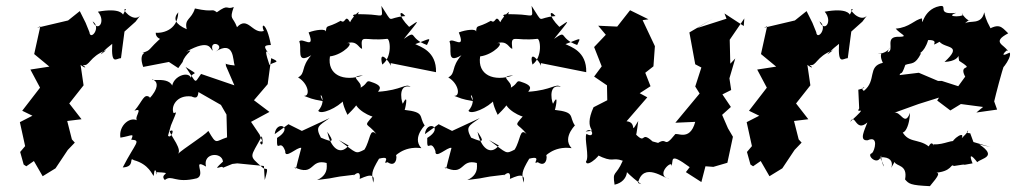

<svg xmlns="http://www.w3.org/2000/svg" viewBox="-20 -588 3476 657"><path d="M401 -538C400 -539 392 -562 315 -548C344 -514 314 -475 297 -515C328 -494 289 -447 286 -478L273 -510L253 -550L213 -518L107 -493L118 -498L114 -480L97 -403L149 -360L84 -350L117 -288L56 -209L91 -192L48 -170L66 -88L49 -68L61 -25L70 -19L96 -37L126 15L170 -12L212 -75L236 -100L226 -111L210 -174L259 -180L217 -234L266 -296L253 -385C230 -373 294 -342 263 -366C287 -359 284 -394 343 -416C299 -380 346 -425 364 -438C360 -362 378 -389 394 -389L406 -480L444 -514L459 -534C436 -509 391 -561 411 -557Z M868 -128 839 -171 902 -205 849 -245 896 -300 908 -389C942 -374 921 -378 902 -366C890 -402 882 -432 908 -394C878 -431 883 -433 907 -434C892 -514 870 -510 883 -482C844 -470 828 -535 791 -495C777 -533 764 -519 780 -564C752 -553 765 -577 722 -546C702 -561 715 -544 647 -559C635 -520 610 -525 619 -488C580 -505 571 -524 590 -546C588 -479 527 -474 513 -476C511 -449 562 -445 539 -465C481 -415 501 -418 467 -407C488 -407 451 -412 470 -359L558 -376L590 -355L605 -376C612 -404 652 -424 617 -411C701 -458 699 -418 708 -415C693 -456 757 -433 717 -411C783 -453 776 -381 783 -364C735 -368 755 -379 753 -363L782 -296L668 -335C643 -301 656 -300 615 -359C669 -325 638 -347 633 -322C624 -350 547 -320 574 -263C582 -336 500 -306 500 -317C546 -301 478 -236 493 -255C472 -270 469 -243 440 -209C476 -223 430 -179 454 -173C428 -194 385 -159 392 -117C431 -123 440 -135 429 -110C465 -108 443 -99 400 -15C445 -17 419 -53 438 -40C490 -26 501 11 506 14C510 -36 522 30 513 1C582 4 522 5 544 28C569 8 578 41 654 22C686 9 635 -47 685 -18C673 -66 740 -69 743 -35C699 5 742 -26 743 -14L775 -27L792 -29L883 -20L886 28C902 -27 891 -2 878 -15C829 -58 836 -47 876 -122C888 -70 857 -106 878 -104ZM565 -159C590 -218 582 -201 574 -201C564 -223 584 -264 635 -258C651 -251 657 -253 659 -273L736 -229L755 -196L757 -118C716 -105 722 -90 693 -140C678 -123 609 -81 586 -59C609 -73 562 -125 561 -139C582 -152 564 -110 555 -124Z M1173 -90C1143 -53 1111 -84 1100 -137C1124 -102 1121 -99 1078 -117C1058 -155 1070 -157 1108 -184L1013 -140L967 -163L920 -129C925 -179 988 -153 928 -116C926 -58 939 -118 956 -71C954 -41 997 -86 1011 -82C989 -4 996 -7 987 -16C1058 18 1039 -47 1099 -30C1093 -35 1113 7 1065 28C1151 18 1094 21 1192 10C1177 27 1216 -20 1211 23C1202 32 1271 -13 1257 37C1252 7 1249 2 1277 -45C1326 -58 1282 -22 1306 -33C1343 -8 1340 -75 1330 -54C1328 -47 1357 -90 1422 -81C1385 -120 1446 -170 1433 -159C1412 -190 1436 -204 1364 -212C1364 -202 1381 -278 1359 -234C1358 -224 1335 -304 1385 -291C1366 -304 1357 -280 1274 -274C1273 -278 1298 -292 1252 -307C1230 -316 1241 -303 1214 -288C1221 -310 1169 -327 1222 -330C1155 -307 1099 -332 1109 -395C1156 -401 1197 -447 1166 -440C1203 -451 1206 -424 1219 -421C1213 -475 1224 -446 1304 -455C1315 -459 1324 -393 1288 -367C1274 -424 1314 -376 1317 -363V-372C1369 -362 1420 -351 1472 -341C1474 -413 1418 -428 1401 -437C1457 -458 1454 -462 1441 -434C1375 -458 1410 -488 1362 -455C1418 -524 1418 -522 1380 -496C1341 -535 1345 -558 1367 -533C1299 -528 1329 -501 1285 -568C1290 -520 1292 -538 1230 -539C1191 -541 1178 -538 1197 -528C1227 -571 1183 -527 1178 -512C1160 -543 1163 -503 1146 -517C1096 -489 1098 -507 1095 -479C1097 -491 1059 -486 1036 -477C1061 -414 1014 -462 1004 -446C1015 -423 990 -366 1045 -399C1008 -357 1027 -338 1000 -323C1035 -303 1043 -258 1020 -260C1043 -252 1043 -249 1085 -242C1061 -286 1105 -250 1069 -209C1077 -194 1135 -218 1161 -249C1149 -253 1149 -237 1169 -195C1211 -236 1209 -243 1194 -238C1204 -202 1276 -179 1257 -192C1220 -150 1237 -171 1268 -129C1244 -153 1248 -109 1227 -76C1195 -60 1203 -62 1139 -109Z M1687 -90C1657 -53 1625 -84 1614 -137C1638 -102 1635 -99 1592 -117C1572 -155 1584 -157 1622 -184L1527 -140L1481 -163L1434 -129C1439 -179 1502 -153 1442 -116C1440 -58 1453 -118 1470 -71C1468 -41 1511 -86 1525 -82C1503 -4 1510 -7 1501 -16C1572 18 1553 -47 1613 -30C1607 -35 1627 7 1579 28C1665 18 1608 21 1706 10C1691 27 1730 -20 1725 23C1716 32 1785 -13 1771 37C1766 7 1763 2 1791 -45C1840 -58 1796 -22 1820 -33C1857 -8 1854 -75 1844 -54C1842 -47 1871 -90 1936 -81C1899 -120 1960 -170 1947 -159C1926 -190 1950 -204 1878 -212C1878 -202 1895 -278 1873 -234C1872 -224 1849 -304 1899 -291C1880 -304 1871 -280 1788 -274C1787 -278 1812 -292 1766 -307C1744 -316 1755 -303 1728 -288C1735 -310 1683 -327 1736 -330C1669 -307 1613 -332 1623 -395C1670 -401 1711 -447 1680 -440C1717 -451 1720 -424 1733 -421C1727 -475 1738 -446 1818 -455C1829 -459 1838 -393 1802 -367C1788 -424 1828 -376 1831 -363V-372C1883 -362 1934 -351 1986 -341C1988 -413 1932 -428 1915 -437C1971 -458 1968 -462 1955 -434C1889 -458 1924 -488 1876 -455C1932 -524 1932 -522 1894 -496C1855 -535 1859 -558 1881 -533C1813 -528 1843 -501 1799 -568C1804 -520 1806 -538 1744 -539C1705 -541 1692 -538 1711 -528C1741 -571 1697 -527 1692 -512C1674 -543 1677 -503 1660 -517C1610 -489 1612 -507 1609 -479C1611 -491 1573 -486 1550 -477C1575 -414 1528 -462 1518 -446C1529 -423 1504 -366 1559 -399C1522 -357 1541 -338 1514 -323C1549 -303 1557 -258 1534 -260C1557 -252 1557 -249 1599 -242C1575 -286 1619 -250 1583 -209C1591 -194 1649 -218 1675 -249C1663 -253 1663 -237 1683 -195C1725 -236 1723 -243 1708 -238C1718 -202 1790 -179 1771 -192C1734 -150 1751 -171 1782 -129C1758 -153 1762 -109 1741 -76C1709 -60 1717 -62 1653 -109Z M2213 -104C2170 -143 2193 -90 2154 -130C2154 -130 2154 -94 2164 -174C2132 -121 2163 -170 2124 -173L2195 -255L2169 -269L2206 -293L2188 -339L2216 -361L2221 -430L2179 -519L2199 -522C2178 -532 2157 -543 2136 -553L2092 -497L2027 -500L2053 -469L2013 -427L2039 -361L2013 -326L2057 -296L2058 -245L2011 -221C1972 -135 2034 -143 1984 -138C2009 -157 2017 -111 1987 -130C1978 -116 1998 -50 1985 -35C1988 -9 2054 -75 2021 -59C2082 -28 2072 -52 2111 -38C2087 18 2075 -6 2083 44C2137 32 2127 -25 2119 -5C2165 42 2190 48 2163 38C2182 -37 2255 24 2271 25C2217 12 2285 -46 2277 -19C2287 -36 2265 -71 2340 -16L2327 1L2380 35L2394 -19L2421 -17L2469 -31L2488 -120L2471 -149L2451 -195L2481 -222L2452 -265L2482 -280L2476 -320L2496 -388L2479 -370L2477 -452L2527 -525L2525 -499L2459 -542L2466 -524L2366 -492L2419 -524L2339 -477L2359 -368L2380 -357L2359 -292L2374 -268L2291 -168L2359 -171C2340 -100 2293 -139 2289 -127C2250 -78 2265 -120 2232 -99Z M2888 -538C2887 -539 2879 -562 2802 -548C2831 -514 2801 -475 2784 -515C2815 -494 2776 -447 2773 -478L2760 -510L2740 -550L2700 -518L2594 -493L2605 -498L2601 -480L2584 -403L2636 -360L2571 -350L2604 -288L2543 -209L2578 -192L2535 -170L2553 -88L2536 -68L2548 -25L2557 -19L2583 -37L2613 15L2657 -12L2699 -75L2723 -100L2713 -111L2697 -174L2746 -180L2704 -234L2753 -296L2740 -385C2717 -373 2781 -342 2750 -366C2774 -359 2771 -394 2830 -416C2786 -380 2833 -425 2851 -438C2847 -362 2865 -389 2881 -389L2893 -480L2931 -514L2946 -534C2923 -509 2878 -561 2898 -557Z M3369 -85 3311 -102 3300 -132C3270 -132 3318 -161 3271 -115C3286 -151 3208 -87 3256 -102C3240 -114 3213 -92 3174 -94C3179 -70 3173 -117 3158 -87C3121 -116 3084 -95 3063 -147C3063 -120 3091 -138 3094 -202C3075 -151 3062 -213 3037 -201L3123 -232L3193 -254L3187 -244L3232 -210L3268 -232L3344 -222L3321 -203L3392 -213L3382 -241C3388 -267 3407 -340 3418 -372C3385 -321 3446 -389 3435 -408C3386 -383 3438 -430 3428 -414C3418 -435 3371 -443 3430 -474C3405 -498 3399 -512 3346 -478C3391 -488 3360 -487 3348 -546C3338 -501 3299 -520 3282 -508C3309 -536 3303 -496 3271 -542C3296 -530 3204 -527 3252 -544C3181 -536 3227 -573 3195 -567C3134 -555 3136 -485 3135 -525C3109 -521 3093 -494 3045 -490C3062 -470 3090 -463 3058 -462C3003 -465 3044 -416 3017 -409C3029 -445 3031 -407 2983 -403C3016 -409 2981 -415 3001 -373C2947 -361 2981 -313 2936 -277C2916 -292 2962 -292 2917 -281L2920 -217C2904 -193 2960 -236 2889 -171C2907 -204 2907 -133 2948 -169C2940 -146 2917 -105 2949 -108C2988 -126 2973 -72 2964 -64C2941 -58 2986 -16 2995 -56C2995 -23 3019 5 2991 -50C3067 -54 3007 24 3041 -34C3046 -18 3087 -26 3077 26C3090 41 3095 46 3162 49C3192 13 3202 -1 3173 4C3242 0 3231 -30 3244 -20C3309 -31 3251 -18 3308 -29C3294 -63 3305 -58 3324 -33C3338 -47 3395 -51 3331 -94ZM3283 -326 3259 -293 3203 -311H3190L3124 -339L3058 -331C3065 -347 3063 -323 3078 -366C3099 -374 3111 -364 3132 -406C3116 -404 3142 -403 3156 -451C3204 -452 3152 -421 3195 -445C3215 -421 3277 -436 3212 -376C3285 -380 3252 -431 3262 -380C3321 -342 3258 -374 3282 -327Z"/></svg>

Font: Asimov Aggro
Style: It
Weight: 500
Designer: Google
Version: Version 2.000980; 2014